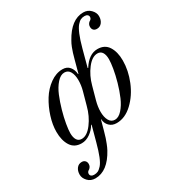

<svg xmlns="http://www.w3.org/2000/svg" viewBox="-219 -836 1119 1217"><g transform="rotate(-30 340.0 -227.0)"><path d="M44 178Q44 150 58 132Q72 114 95 114Q110 114 119 123Q128 132 128 147Q128 167 112 179Q96 187 96 202Q96 212 103.5 218Q111 224 124 224Q140 224 152 218.5Q164 213 179 196.5Q194 180 208.5 144Q223 108 238 52L268 -59L265 -60Q248 -30 218 -9Q188 12 156 12Q103 12 77.5 -28Q52 -68 52 -131Q52 -182 70 -239Q88 -296 118 -344.5Q148 -393 192 -424.5Q236 -456 283 -456Q316 -456 334 -434Q352 -412 354 -380H357L381 -469Q389 -498 393.5 -513Q398 -528 406 -548.5Q414 -569 424 -586Q488 -702 577 -702Q610 -702 631.5 -679.5Q653 -657 653 -632Q653 -604 639 -586Q625 -568 602 -568Q586 -568 577.5 -577Q569 -586 569 -601Q569 -621 585 -633Q601 -641 601 -656Q601 -666 593.5 -672Q586 -678 573 -678Q557 -678 545 -672.5Q533 -667 518.5 -650.5Q504 -634 489 -598Q474 -562 459 -506L426 -383L429 -381Q476 -456 539 -456Q592 -456 617.5 -416Q643 -376 643 -313Q643 -240 612.5 -165Q582 -90 528 -39Q474 12 412 12Q379 12 359 -8.5Q339 -29 338 -59L336 -58L316 15Q308 44 303 59Q298 74 290 94.5Q282 115 273 132Q210 248 120 248Q86 248 65 225.5Q44 203 44 178ZM124 -80Q124 -48 135.5 -30Q147 -12 170 -12Q209 -12 246.5 -62Q284 -112 301 -178L327 -272Q337 -309 337 -345Q337 -384 323.5 -408Q310 -432 283 -432Q255 -432 228.5 -402Q202 -372 184 -328.5Q166 -285 152 -235.5Q138 -186 131 -144.5Q124 -103 124 -80ZM358 -102Q358 -62 372 -37Q386 -12 413 -12Q440 -12 466 -41Q492 -70 510.5 -113Q529 -156 543 -205.5Q557 -255 564 -297Q571 -339 571 -364Q571 -396 559.5 -414Q548 -432 525 -432Q486 -432 449 -384Q412 -336 395 -272L369 -178Q358 -137 358 -102Z"/></g></svg>

Font: Old Standard TT
Style: Italic
Weight: 400
Italic angle: -15.2°
Designer: Alexey Kryukov <alexios@thessalonica.org.ru>
Version: Version 2.2